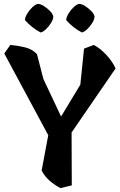

<svg xmlns="http://www.w3.org/2000/svg" viewBox="-20 -951 619 987"><path d="M189 -784Q143 -808 108 -848Q109 -862 119.5 -880Q130 -898 145.5 -913Q161 -928 174 -931Q188 -931 205.5 -920Q223 -909 237.5 -894Q252 -879 254 -865Q253 -850 242 -832.5Q231 -815 216.5 -801Q202 -787 189 -784ZM401 -784Q355 -808 320 -848Q321 -862 331.5 -880Q342 -898 357.5 -913Q373 -928 386 -931Q400 -931 417.5 -920Q435 -909 449.5 -894Q464 -879 466 -865Q465 -850 454 -832.5Q443 -815 428.5 -801Q414 -787 401 -784ZM574 -599 348 -270 349 2 291 16Q265 3 238 -19.5Q211 -42 194 -74L228 -256L2 -676L33 -720Q69 -717 107 -708Q145 -699 170 -673L203 -545L294 -352L393 -516L412 -701L462 -720Q494 -704 526.5 -669Q559 -634 574 -599Z"/></svg>

Font: Langar
Style: Regular
Weight: 400
Designer: Alessia Mazzarella
Foundry: Typeland
Version: Version 1.001; ttfautohint (v1.8.3)